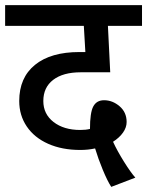

<svg xmlns="http://www.w3.org/2000/svg" viewBox="-30 -668 574 749"><path d="M45 -274Q45 -365 106.5 -415Q168 -465 280 -465H303L297 -567H-10V-648H524V-567H391L400 -386H285Q216 -386 177.5 -356.5Q139 -327 139 -274Q139 -223 179 -192Q219 -161 283 -161Q305 -161 321 -165Q321 -229 334 -253Q347 -277 376 -277Q409 -277 436.5 -253.5Q464 -230 464 -192Q464 -171 450 -151Q436 -131 411 -115Q427 -80 453.5 -37.5Q480 5 498 25L404 61Q389 38 371 -5.5Q353 -49 341 -89Q314 -83 283 -83Q212 -83 158 -107Q104 -131 74.5 -174.5Q45 -218 45 -274Z"/></svg>

Font: Madhuban
Style: Regular
Weight: 400
Designer: jaikishan Patel
Foundry: MagicType
Version: Version 1.000